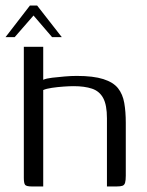

<svg xmlns="http://www.w3.org/2000/svg" viewBox="-26 -673 529 693"><path d="M89 0Q69 0 64.5 -6Q60 -12 60 -31V-504H130V-385Q141 -390 162.5 -392.5Q184 -395 207.5 -397Q231 -399 251 -399Q311 -399 347 -387.5Q383 -376 400 -354.5Q417 -333 422.5 -301.5Q428 -270 428 -230V-39Q428 -22 425.5 -13.5Q423 -5 416 -2.5Q409 0 395 0H360V-246Q360 -294 346.5 -319Q333 -344 306 -353Q279 -362 240 -362Q225 -362 203.5 -360.5Q182 -359 161.5 -356Q141 -353 130 -348V0ZM-6 -539 82 -653H108L197 -539H162L95 -617L27 -539Z"/></svg>

Font: Genos Thin
Style: Regular
Weight: 400
Version: Version 1.010